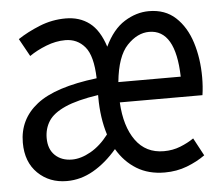

<svg xmlns="http://www.w3.org/2000/svg" viewBox="-43 -545 686 604"><g transform="rotate(-5 300.0 -243.0)"><path d="M443 -433Q406 -433 373.5 -399Q341 -365 333 -284H530Q526 -433 443 -433ZM454 12Q403 12 365.5 -11Q328 -34 304 -75Q269 -34 229 -11Q189 12 145 12Q90 12 53.5 -23.5Q17 -59 17 -120Q17 -194 75.5 -240Q134 -286 266 -302Q264 -373 240 -401.5Q216 -430 178 -430Q148 -430 117.5 -418Q87 -406 64 -390L33 -446Q63 -466 102.5 -482Q142 -498 185 -498Q229 -498 260 -474.5Q291 -451 308 -398Q333 -451 370.5 -474.5Q408 -498 448 -498Q499 -498 532 -467.5Q565 -437 581 -386.5Q597 -336 597 -276Q597 -262 596 -247.5Q595 -233 593 -220H332Q336 -144 368 -99.5Q400 -55 457 -55Q485 -55 509 -64.5Q533 -74 552 -87L582 -31Q557 -13 524.5 -0.5Q492 12 454 12ZM93 -128Q93 -93 113.5 -73.5Q134 -54 167 -54Q195 -54 226 -71.5Q257 -89 283 -123Q266 -177 266 -242V-249Q199 -239 161 -222Q123 -205 108 -181.5Q93 -158 93 -128Z"/></g></svg>

Font: SauceCodePro NFM
Style: Regular
Weight: 400
Monospace: yes
Designer: Paul D. Hunt, Teo Tuominen
Foundry: Adobe
Version: Version 2.042;hotconv 1.1.0;makeotfexe 2.6.0;Nerd Fonts 3.3.